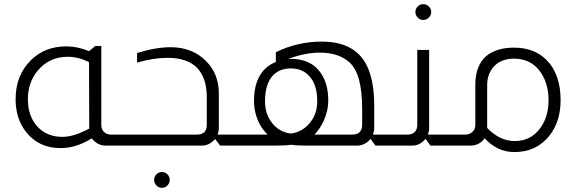

<svg xmlns="http://www.w3.org/2000/svg" viewBox="-20 -700 2761 923"><path d="M467 -479V-100Q467 -79 479 -67Q493 -53 512 -53H513V0H489Q448 0 421 -35Q347 12 271 12Q166 12 105 -66Q55 -130 55 -223Q55 -340 131 -413Q198 -477 297 -477Q354 -477 408 -454L438 -479ZM408 -401Q358 -427 305 -427Q216 -427 160 -359Q114 -302 114 -223Q114 -137 165 -86Q210 -42 280 -42Q335 -42 409 -82Z M639 -445Q728 -473 800 -473Q907 -473 973 -404Q1032 -343 1032 -251V-83Q1032 -69 1026 -53H1064V0H1038L1015 -31H1013Q986 0 951 0H506V-53H927Q974 -53 974 -100V-232Q974 -422 785 -422Q717 -422 639 -399ZM758 127Q774 127 785 138Q796 149 796 165Q796 180 785 191.5Q774 203 758 203Q743 203 732 191.5Q721 180 721 165Q721 149 732 138Q743 127 758 127Z M1306 -449Q1410 -500 1527 -500Q1674 -500 1734 -402Q1779 -328 1779 -191V-83Q1779 -69 1773 -53H1811V0H1785L1762 -31H1760Q1753 -22 1743 -15Q1722 0 1698 0H1463Q1402 0 1382 -4H1378Q1359 0 1295 0H1057V-53H1266Q1244 -75 1228 -104Q1201 -157 1201 -215Q1201 -319 1257 -372Q1278 -391 1306 -402ZM1721 -177Q1721 -347 1659 -401Q1607 -447 1518 -447Q1446 -447 1364 -416Q1372 -417 1380 -417Q1473 -417 1520 -352Q1558 -300 1558 -217Q1558 -166 1535 -117Q1519 -82 1492 -53H1674Q1696 -53 1708 -64Q1721 -77 1721 -100ZM1378 -58Q1433 -65 1469 -108.5Q1505 -152 1505 -213Q1505 -296 1465 -336Q1433 -371 1378 -371Q1323 -371 1291 -336Q1254 -295 1254 -213Q1254 -151 1288.5 -108Q1323 -65 1378 -58Z M2015 -680Q2030 -680 2041.5 -669Q2053 -658 2053 -642Q2053 -627 2041.5 -615.5Q2030 -604 2015 -604Q1999 -604 1988 -615.5Q1977 -627 1977 -642Q1977 -658 1988 -669Q1999 -680 2015 -680ZM2043 -460V-83Q2043 -69 2037 -53H2092V0H2049L2027 -31H2024Q1998 0 1962 0H1804V-53H1939Q1963 -53 1975 -67Q1986 -79 1986 -100V-460Z M2265 -292Q2265 -384 2317 -430Q2366 -471 2451 -471Q2549 -471 2608 -411Q2675 -343 2675 -218Q2675 -118 2623 -50Q2560 31 2453 31Q2371 31 2310 -35Q2284 0 2242 0H2085V-53H2218Q2238 -53 2252 -67Q2265 -79 2265 -100ZM2322 -85Q2382 -22 2455 -22Q2534 -22 2580 -88Q2617 -142 2617 -218Q2617 -294 2582 -348Q2537 -418 2451 -418Q2397 -418 2363 -389Q2322 -351 2322 -292Z"/></svg>

Font: Almarai Light
Style: Regular
Weight: 300
Designer: Boutros International 2019
Foundry: Created by Boutros International 2019
Version: Version 1.10